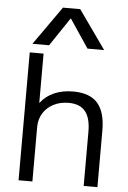

<svg xmlns="http://www.w3.org/2000/svg" viewBox="-64 -1046 730 1092"><g transform="rotate(5 301.0 -500.0)"><path d="M84.3 0V-730H163.3V-449.7H165.3Q194.6 -488.5 242 -509.3Q289.5 -530 349.9 -530Q445.8 -530 490.4 -478.8Q535 -427.6 534.5 -320V0H456.1V-306.4Q456.6 -386.8 425.7 -425.1Q394.9 -463.4 330 -463.4Q281.4 -463.4 243.8 -443.8Q206.2 -424.2 185 -390.3Q163.8 -356.5 163.3 -312.3V0ZM95.3 -780 250.3 -1000H349L504.7 -780H409.6L301 -941.9H299L190.4 -780Z"/></g></svg>

Font: M PLUS 2 Thin
Style: Regular
Weight: 100
Designer: Coji Morishita
Foundry: UNDERFOREST DESIGN
Version: Version 1.001